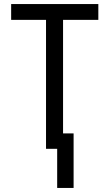

<svg xmlns="http://www.w3.org/2000/svg" viewBox="-20 -734 540 947"><path d="M291 -636V-76H343V193H262V0H207V-636H35V-714H465V-636Z"/></svg>

Font: Noto Sans Mono UI Cond
Style: Regular
Weight: 400
Width: 3
Monospace: yes
Designer: Monotype Design team
Foundry: Monotype Imaging Inc.
Version: Version 1.000